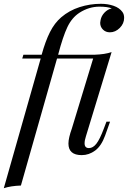

<svg xmlns="http://www.w3.org/2000/svg" viewBox="-50 -802 673 1010"><path d="M603 -708Q603 -678 580 -655Q557 -632 528 -632Q506 -632 491.5 -646.5Q477 -661 477 -682Q477 -686 479 -696Q483 -718 499.5 -735.5Q516 -753 538 -758Q515 -767 473 -767Q418 -767 368 -735Q328 -709 304.5 -659.5Q281 -610 256 -515V-514H446Q503 -516 537 -528L402 -85Q395 -64 395 -48Q395 -23 418 -23Q439 -23 457 -46Q475 -69 496 -125L510 -162H529L503 -89Q483 -34 450.5 -10Q418 14 380 14Q310 14 310 -47Q310 -76 328 -126L440 -494H250L60 174Q6 176 -30 188L164 -494H67L73 -514H169Q189 -586 213 -633.5Q237 -681 272 -711Q314 -747 368.5 -764.5Q423 -782 481 -782Q517 -782 547.5 -771.5Q578 -761 594 -739Q603 -727 603 -708Z"/></svg>

Font: Playfair Display
Style: Italic
Weight: 400
Italic angle: -14°
Designer: Claus Eggers Sørensen
Foundry: Claus Eggers Sørensen
Version: Version 1.200; ttfautohint (v1.6)